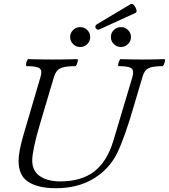

<svg xmlns="http://www.w3.org/2000/svg" viewBox="-20 -980 891 1013"><path d="M275 13Q182 13 130 -20Q78 -53 78 -131Q78 -154 84 -187Q90 -220 102 -262L194 -575Q204 -608 189 -619.5Q174 -631 121 -631Q117 -631 117.5 -640.5Q118 -650 122 -659Q126 -668 130 -668Q162 -667 194.5 -666.5Q227 -666 259 -666Q290 -666 322.5 -666.5Q355 -667 387 -668Q392 -668 390.5 -659Q389 -650 385 -640.5Q381 -631 377 -631Q321 -631 298 -619.5Q275 -608 265 -575L194 -336Q171 -260 160.5 -209.5Q150 -159 150 -134Q150 -79 190 -51Q230 -23 298 -23Q410 -23 477.5 -75.5Q545 -128 578 -237L679 -575Q688 -608 673.5 -619.5Q659 -631 607 -631Q602 -631 603.5 -640.5Q605 -650 609 -659Q613 -668 617 -668Q646 -667 675 -666.5Q704 -666 733 -666Q761 -666 790 -666.5Q819 -667 847 -668Q852 -668 850.5 -659Q849 -650 845 -640.5Q841 -631 837 -631Q784 -631 762.5 -619.5Q741 -608 732 -575L691 -437Q664 -343 641 -278Q618 -213 599 -174Q558 -89 474.5 -38Q391 13 275 13ZM403 -732Q381 -732 365.5 -747.5Q350 -763 350 -785Q350 -806 365.5 -821.5Q381 -837 403 -837Q425 -837 440.5 -821.5Q456 -806 456 -785Q456 -763 440.5 -747.5Q425 -732 403 -732ZM618 -732Q596 -732 580.5 -747.5Q565 -763 565 -785Q565 -806 580.5 -821.5Q596 -837 618 -837Q640 -837 655.5 -821.5Q671 -806 671 -785Q671 -763 655.5 -747.5Q640 -732 618 -732ZM507 -826Q497 -821 490 -826Q483 -831 483 -839Q483 -847 493 -853L669 -958Q678 -963 687 -952.5Q696 -942 699.5 -929Q703 -916 695 -912Z"/></svg>

Font: Junicode SmExp
Style: Italic
Weight: 400
Width: 6
Italic angle: -11°
Designer: Peter S. Baker
Version: Version 2.205; ttfautohint (v1.8.4)